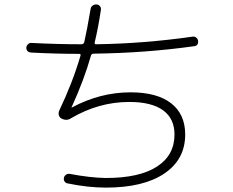

<svg xmlns="http://www.w3.org/2000/svg" viewBox="-20 -813 1040 858"><path d="M120.1 -578.1Q97.7 -580.1 97.7 -599.6Q97.7 -608.4 105 -615.2Q112.3 -622.1 121.1 -621.1Q236.3 -615.2 343.8 -615.2Q353.5 -615.2 356.4 -624Q369.1 -679.7 384.8 -772.5Q385.7 -782.2 394 -788.1Q402.3 -793.9 412.1 -793Q421.9 -792 427.2 -784.7Q432.6 -777.3 430.7 -767.6Q418.9 -688.5 403.3 -624Q401.4 -615.2 409.2 -615.2Q624 -618.2 841.8 -649.4Q850.6 -650.4 857.4 -644.5Q864.3 -638.7 865.2 -629.9Q867.2 -608.4 846.7 -606.4Q630.9 -576.2 399.4 -573.2Q389.6 -573.2 386.7 -565.4Q355.5 -455.1 300.8 -335.9L299.8 -335Q298.8 -334 299.8 -333H301.8Q427.7 -400.4 563.5 -400.4Q681.6 -400.4 744.6 -351.6Q807.6 -302.7 807.6 -211.9Q807.6 -100.6 714.4 -37.6Q621.1 25.4 453.1 25.4Q374 25.4 283.2 6.8Q274.4 5.9 269 -1.5Q263.7 -8.8 265.6 -18.1Q267.6 -27.3 274.9 -32.2Q282.2 -37.1 291 -36.1Q383.8 -18.6 453.1 -17.6Q602.5 -17.6 681.2 -68.4Q759.8 -119.1 759.8 -211.9Q759.8 -283.2 708.5 -320.3Q657.2 -357.4 557.6 -357.4Q420.9 -357.4 296.9 -284.2Q277.3 -271.5 254.9 -283.2Q246.1 -288.1 243.2 -297.4Q240.2 -306.6 244.1 -317.4Q304.7 -444.3 339.8 -564.5Q341.8 -572.3 334 -572.3Q230.5 -572.3 120.1 -578.1Z"/></svg>

Font: Rounded Mgen+ 2m light
Style: Regular
Weight: 200
Designer: [Source Han Sans]
Ryoko NISHIZUKA  (kana & ideographs); Paul D. Hunt (Latin, Greek & Cyrillic); Wenlong ZHANG  (bopomofo
Version: Version 1.059.20150602